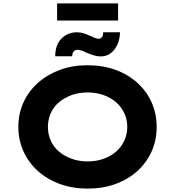

<svg xmlns="http://www.w3.org/2000/svg" viewBox="-20 -1100 1031 1130"><path d="M496 10Q406 10 331.5 -17.5Q257 -45 202.5 -94Q148 -143 118 -209.5Q88 -276 88 -353Q88 -431 118 -497Q148 -563 203 -612Q258 -661 332 -688.5Q406 -716 495 -716Q585 -716 659.5 -689Q734 -662 788.5 -612.5Q843 -563 872.5 -497Q902 -431 902 -353Q902 -275 872.5 -209Q843 -143 788.5 -93.5Q734 -44 659.5 -17Q585 10 496 10ZM496 -150Q547 -150 590 -165.5Q633 -181 664 -208.5Q695 -236 712 -273Q729 -310 729 -353Q729 -396 712 -433Q695 -470 664 -497.5Q633 -525 589.5 -540.5Q546 -556 496 -556Q445 -556 402 -540.5Q359 -525 327 -498Q295 -471 278.5 -433.5Q262 -396 262 -353Q262 -310 278.5 -272.5Q295 -235 327 -208Q359 -181 402 -165.5Q445 -150 496 -150ZM573 -768Q553 -768 533 -774Q513 -780 489 -790Q471 -799 458.5 -803Q446 -807 436 -807Q422 -807 413.5 -797Q405 -787 405 -769H305Q305 -835 341.5 -872.5Q378 -910 433 -910Q451 -910 468.5 -905Q486 -900 513 -888Q529 -880 540 -876Q551 -872 560 -872Q573 -872 580.5 -882.5Q588 -893 587 -910H686Q686 -872 671.5 -839Q657 -806 632 -787Q607 -768 573 -768ZM316 -979V-1080H675V-979Z"/></svg>

Font: Lexend Giga
Style: Bold
Weight: 700
Version: Version 1.007